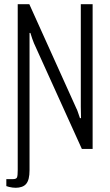

<svg xmlns="http://www.w3.org/2000/svg" viewBox="-20 -706 523 910"><path d="M55 184Q48 184 39.5 183Q31 182 23 180Q15 178 10 176V143H41Q58 143 61 134Q64 125 64 100V-686H119L342 -192Q345 -187 348 -178Q351 -169 354 -160.5Q357 -152 359 -146H364Q364 -158 363.5 -174Q363 -190 363 -200V-686H419V0H368L141 -501Q138 -508 132.5 -523.5Q127 -539 124 -550H120Q120 -537 120 -522Q120 -507 120 -493V100Q120 124 116 140Q112 156 104 165.5Q96 175 83 179.5Q70 184 55 184Z"/></svg>

Font: Archivo ExtraCondensed ExtraLight
Style: Regular
Weight: 250
Width: 2
Designer: Hector Gatti
Foundry: Omnibus-Type
Version: Version 2.001